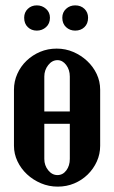

<svg xmlns="http://www.w3.org/2000/svg" viewBox="-20 -685 425 715"><path d="M191 -504Q224 -504 253 -491.5Q282 -479 304.5 -458Q327 -437 340 -409.5Q353 -382 353 -351V-142Q353 -111 340.5 -83.5Q328 -56 306.5 -35Q285 -14 256.5 -2Q228 10 195 10Q162 10 132.5 -2.5Q103 -15 80.5 -36Q58 -57 45 -84.5Q32 -112 32 -142V-351Q32 -382 44.5 -410Q57 -438 79 -459Q101 -480 129.5 -492Q158 -504 191 -504ZM194 -461Q174 -461 159.5 -442.5Q145 -424 145 -400V-270H240V-400Q240 -425 226.5 -443Q213 -461 194 -461ZM145 -224V-93Q145 -69 159.5 -51Q174 -33 194 -33Q214 -33 227 -50.5Q240 -68 240 -93V-224ZM70 -619Q70 -639 83.5 -652Q97 -665 117 -665Q137 -665 151.5 -652Q166 -639 166 -619Q166 -597 151.5 -584Q137 -571 117 -571Q97 -571 83.5 -584Q70 -597 70 -619ZM212 -619Q212 -639 226 -652Q240 -665 260 -665Q281 -665 294.5 -652Q308 -639 308 -619Q308 -597 294.5 -584Q281 -571 260 -571Q240 -571 226 -584Q212 -597 212 -619Z"/></svg>

Font: Moniqa ExtBd Paragraph
Style: Regular
Weight: 800
Designer: Rajesh Rajput
Foundry: Rajesh Rajput
Version: Version 1.000